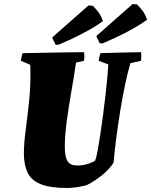

<svg xmlns="http://www.w3.org/2000/svg" viewBox="-20 -925 753 957"><path d="M315 12Q229 12 182 -7.5Q135 -27 117.5 -64.5Q100 -102 99 -156Q99 -209 108 -276.5Q117 -344 125.5 -426Q134 -508 131 -602L84 -622Q86 -632 87.5 -641Q89 -650 93 -660Q170 -662 246.5 -663Q323 -664 399 -665Q402 -644 399 -622L359 -613Q349 -545 335.5 -468Q322 -391 312.5 -319.5Q303 -248 303 -196Q303 -144 316.5 -122Q330 -100 364 -100Q394 -100 419 -108.5Q444 -117 454 -124Q460 -138 466.5 -173Q473 -208 480 -255Q487 -302 494 -354.5Q501 -407 506.5 -456.5Q512 -506 515.5 -545Q519 -584 520 -604L472 -622Q473 -632 475 -641Q477 -650 481 -660Q531 -662 582 -663Q633 -664 683 -665Q686 -644 683 -622L630 -610Q616 -563 603 -501Q590 -439 579 -370.5Q568 -302 559.5 -236Q551 -170 546 -114Q524 -80 487 -50.5Q450 -21 412 -2Q390 4 362.5 8Q335 12 315 12ZM477 -709 460 -745 641 -905Q646 -904 652 -904Q658 -904 663 -903Q682 -884 694 -866.5Q706 -849 713 -827Q709 -823 680.5 -804.5Q652 -786 604 -761Q556 -736 492 -709ZM272 -702H257L240 -738L421 -898Q426 -897 432 -897Q438 -897 443 -896Q462 -877 474 -859.5Q486 -842 493 -820Q489 -816 460.5 -797.5Q432 -779 384 -754Q336 -729 272 -702Z"/></svg>

Font: Labrada Black
Style: Italic
Weight: 900
Italic angle: -7°
Designer: Mercedes Jáuregui
Foundry: Omnibus-Type Team
Version: Version 1.000; ttfautohint (v1.8.4.7-5d5b)